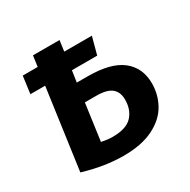

<svg xmlns="http://www.w3.org/2000/svg" viewBox="-128 -651 782 789"><g transform="rotate(-30 263.0 -257.0)"><path d="M491 -185Q491 -132 465.5 -86.5Q440 -41 384 -13Q328 15 242 15Q153 15 53 -15L106 -396H36L47 -478H118L125 -529H251L244 -478H375L353 -396H233L225 -342H277Q386 -342 438.5 -300.5Q491 -259 491 -185ZM362 -183Q362 -218 340 -236.5Q318 -255 267 -255H213L189 -81Q219 -75 242 -75Q306 -75 334 -104.5Q362 -134 362 -183Z"/></g></svg>

Font: FiraGO Medium
Style: Italic
Weight: 500
Italic angle: -8°
Designer: bBox Type GmbH
Foundry: bBox Type GmbH
Version: Version 1.001